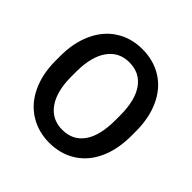

<svg xmlns="http://www.w3.org/2000/svg" viewBox="-185 -886 1061 1061"><g transform="rotate(45 345.0 -356.0)"><path d="M639.6 -336.9Q639.6 -232.4 603.5 -153.6Q567.4 -74.7 500.2 -32.5Q433.1 9.8 345.7 9.8Q259.3 9.8 191.7 -32.5Q124 -74.7 87.2 -152.8Q50.3 -231 49.8 -333V-373Q49.8 -477.1 86.7 -556.6Q123.5 -636.2 190.7 -678.5Q257.8 -720.7 344.7 -720.7Q431.6 -720.7 498.8 -679Q565.9 -637.2 602.5 -558.8Q639.2 -480.5 639.6 -376.5ZM516.1 -374Q516.1 -492.2 471.4 -555.2Q426.8 -618.2 344.7 -618.2Q264.6 -618.2 219.5 -555.4Q174.3 -492.7 173.3 -377.9V-336.9Q173.3 -219.7 219 -155.8Q264.6 -91.8 345.7 -91.8Q427.7 -91.8 471.9 -154.3Q516.1 -216.8 516.1 -336.9Z"/></g></svg>

Font: TypoPRO Roboto
Style: Regular
Weight: 500
Designer: Google
Version: Version 2.136; 2016